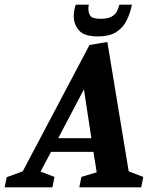

<svg xmlns="http://www.w3.org/2000/svg" viewBox="-82 -808 662 828"><path d="M-62 0 -53 -44 16 -69 304 -614 381 -627 473 -69 536 -45 527 0H260L269 -45L335 -65L321 -153H138L93 -68L153 -45L144 0ZM169 -212H312L280 -423ZM339 -651Q281 -651 258.5 -677Q236 -703 236 -740Q236 -751 238.5 -764.5Q241 -778 245 -788H301Q300 -784 299.5 -779Q299 -774 299 -770Q299 -753 307.5 -740Q316 -727 351 -727Q383 -727 399 -736Q415 -745 422 -759Q429 -773 433 -788H487Q480 -753 465 -721.5Q450 -690 420.5 -670.5Q391 -651 339 -651Z"/></svg>

Font: Manuale
Style: Italic
Weight: 400
Italic angle: -11°
Designer: Eduardo Tunni / Pablo Cosgaya
Foundry: Eduardo Tunni / Pablo Cosgaya
Version: Version 1.002